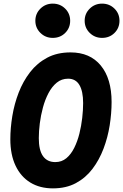

<svg xmlns="http://www.w3.org/2000/svg" viewBox="-20 -1022 679 1059"><path d="M272 17Q200 17 147.2 -15.2Q94.5 -47.5 65.8 -108.2Q37 -169 37 -254Q37 -315.5 48 -382.2Q59 -449 83 -511.2Q107 -573.5 145.8 -623.8Q184.5 -674 239.8 -703.5Q295 -733 369 -733Q476.5 -733 536 -660.5Q595.5 -588 595.5 -459.5Q595.5 -397 585 -330.5Q574.5 -264 551 -202Q527.5 -140 490 -90.5Q452.5 -41 398.5 -12Q344.5 17 272 17ZM285 -128Q320 -128 345.8 -149.2Q371.5 -170.5 389.2 -206Q407 -241.5 417.8 -284.5Q428.5 -327.5 433.5 -371.5Q438.5 -415.5 438.5 -453.5Q438.5 -518.5 418 -553.2Q397.5 -588 355.5 -588Q320 -588 293.2 -566.2Q266.5 -544.5 247.5 -508.5Q228.5 -472.5 216.8 -429Q205 -385.5 199.5 -341.5Q194 -297.5 194 -260Q194 -193.5 217.2 -160.8Q240.5 -128 285 -128ZM271 -813Q230.9 -813 202.9 -840.5Q175 -868 175 -907.5Q175 -947 203 -974.5Q231 -1002 271 -1002Q311.5 -1002 339.2 -974.7Q367 -947.4 367 -907.5Q367 -867.5 339.4 -840.2Q311.9 -813 271 -813ZM543 -813Q502.9 -813 474.9 -840.5Q447 -868 447 -907.5Q447 -947 475 -974.5Q503 -1002 543 -1002Q583.5 -1002 611.2 -974.7Q639 -947.4 639 -907.5Q639 -867.5 611.4 -840.2Q583.9 -813 543 -813Z"/></svg>

Font: Google Sans Code
Style: Italic
Weight: 400
Italic angle: -10°
Monospace: yes
Designer: Google Sans Code Authors
Foundry: Google LLC
Version: Version 6.000